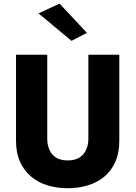

<svg xmlns="http://www.w3.org/2000/svg" viewBox="-20 -999 741 1049"><path d="M67.5 -700V-230Q67.5 -164 89.3 -115.5Q111.2 -67 149.7 -34.5Q188.2 -2 239.3 13.7Q290.5 29.3 350.5 29.3Q408.8 29.3 460.3 13.7Q511.8 -2 550.5 -34.5Q589.2 -67 610.5 -115.5Q631.8 -164 631.8 -230V-700H462.8V-242.2Q462.8 -188.5 434.3 -155.5Q405.7 -122.5 350.5 -122.5Q293.8 -122.5 266 -155.5Q238.2 -188.5 238.2 -242.2V-700ZM190.5 -926 370.5 -776 455.2 -819.3 305.2 -979.3Z"/></svg>

Font: Jost* Book
Style: Regular
Weight: 400
Version: Version 3.000